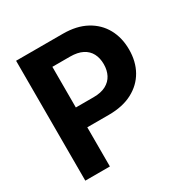

<svg xmlns="http://www.w3.org/2000/svg" viewBox="-166 -869 980 1009"><g transform="rotate(-30 324.0 -364.0)"><path d="M65.7 0V-727.5H349.6Q432.4 -727.5 490.5 -696Q548.6 -664.5 579.2 -609.1Q609.7 -553.7 609.7 -481.9Q609.7 -409.8 578.8 -354.8Q547.8 -299.8 488.9 -268.7Q430 -237.6 346.1 -237.6H163.8V-357.9H322.5Q367.9 -357.9 397.6 -373.7Q427.2 -389.6 441.6 -417.5Q456 -445.5 456 -481.9Q456 -518.8 441.6 -546.4Q427.2 -574 397.5 -589.3Q367.7 -604.6 322 -604.6H214.9V0Z"/></g></svg>

Font: Inter Variable LoSnoCo
Style: Regular
Weight: 400
Designer: Rasmus Andersson
Foundry: rsms
Version: Version 4.000;git-a52131595; featfreeze: case,dlig,ss01,ss02